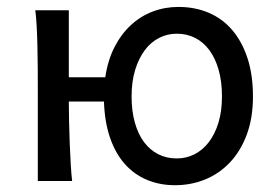

<svg xmlns="http://www.w3.org/2000/svg" viewBox="-20 -528 804 560"><path d="M363.8 -246.6Q363.8 -204.1 373.3 -170.4Q382.8 -136.7 400.1 -113.5Q417.5 -90.3 441.7 -78.1Q465.8 -65.9 495.6 -65.9Q523.4 -65.9 547.4 -78.1Q571.3 -90.3 589.1 -113.5Q606.9 -136.7 617.2 -170.4Q627.4 -204.1 627.4 -246.6Q627.4 -289.6 617.9 -323.5Q608.4 -357.4 591.1 -381.1Q573.7 -404.8 549.6 -417.2Q525.4 -429.7 495.6 -429.7Q467.8 -429.7 443.6 -417.2Q419.4 -404.8 401.9 -381.1Q384.3 -357.4 374 -323.5Q363.8 -289.6 363.8 -246.6ZM180.7 -302.7H287.1Q294.4 -352.5 314 -390.6Q333.5 -428.7 361.8 -454.8Q390.1 -481 425.5 -494.4Q460.9 -507.8 500.5 -507.8Q548.8 -507.8 588.9 -490.7Q628.9 -473.6 657.5 -440.2Q686 -406.7 701.9 -358.2Q717.8 -309.6 717.8 -246.6Q717.8 -183.6 699.7 -135.3Q681.6 -86.9 650.6 -54.2Q619.6 -21.5 578.4 -4.6Q537.1 12.2 490.7 12.2Q445.3 12.2 408 -3.7Q370.6 -19.5 343.5 -50.3Q316.4 -81.1 300.8 -126.7Q285.2 -172.4 283.2 -231.9H180.7Q180.7 -208.5 181.4 -176.5Q182.1 -144.5 183.3 -111.8Q184.6 -79.1 186.3 -49.3Q188 -19.5 190.4 0H90.3V-258.8Q90.3 -294.4 90.1 -329.1Q89.8 -363.8 89.1 -394.8Q88.4 -425.8 86.9 -452.4Q85.4 -479 83 -498H180.7Z"/></svg>

Font: Andika FrenchTight
Style: Regular
Weight: 400
Designer: Victor Gaultney, Annie Olsen, Julie Remington, Don Collingsworth, Eric Hays, Becca Hirsbrunner
Foundry: SIL International
Version: Version 5.000 ; Dig1 Dig4Opn Dig7 LnSpcTght